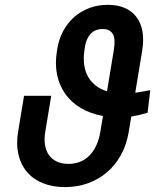

<svg xmlns="http://www.w3.org/2000/svg" viewBox="-20 -757 683 787"><path d="M54.3 -217 78.5 -364.3H190L165.5 -217Q160.5 -186.8 164.6 -162.3Q168.7 -137.8 181.1 -120.7Q193.5 -103.7 213.6 -94.5Q233.7 -85.2 260.7 -85.2Q285.9 -85.2 307.4 -93.6Q328.8 -101.9 345.7 -118.6Q362.6 -135.3 374.3 -160Q386 -184.7 391.3 -217L402 -281.6Q350.9 -290.8 311.8 -313.9Q272.7 -337 248 -371.4Q223.4 -405.9 214.1 -450.1Q204.9 -494.3 213.1 -545.8L214.8 -556.8Q221.2 -596.9 239.2 -630.1Q257.1 -663.4 284.1 -687.1Q311.1 -710.9 346.1 -724.1Q381 -737.2 421.9 -737.2Q500.7 -737.2 539.1 -687.5Q577.4 -637.4 562.5 -547.2L534.4 -376.8Q546.2 -378.6 560.9 -381.2Q575.6 -383.9 595.9 -387.4L584.9 -294.7Q565.7 -289.1 549.4 -285.3Q533 -281.6 518.1 -279.1L507.8 -217Q498.9 -163.4 475.5 -121.3Q452.1 -79.2 417.6 -50.1Q383.2 -21 339.5 -5.5Q295.8 9.9 246.4 9.9Q195 9.9 155.2 -6.4Q115.4 -22.7 90.2 -52.6Q65 -82.4 55.4 -124.3Q45.8 -166.2 54.3 -217ZM418.7 -382.8 446.7 -552.9Q454.2 -598 442.1 -618.1Q430 -638.1 400.6 -638.1Q387.4 -638.1 375.4 -634.1Q363.3 -630 353.7 -620.6Q344.1 -611.2 337.2 -596.2Q330.3 -581.3 327.4 -560L325.6 -547.2Q321.4 -517.4 325.1 -491.1Q328.8 -464.8 340.4 -443.7Q351.9 -422.6 371.4 -407Q391 -391.3 418.7 -382.8Z"/></svg>

Font: Inter P Medium
Style: Italic
Weight: 500
Italic angle: 9.39999°
Designer: Rasmus Andersson
Foundry: rsms
Version: Version 3.018;git-588b23468